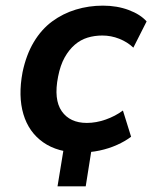

<svg xmlns="http://www.w3.org/2000/svg" viewBox="-20 -531 541 681"><path d="M184 130 214 -53H313L284 130ZM263 10Q185 10 133.5 -26Q82 -62 63 -126Q44 -190 60 -275Q73 -337 100 -382Q127 -427 165 -455Q203 -483 249 -497Q295 -511 345 -511Q395 -511 436.5 -495.5Q478 -480 500 -455L453 -362Q432 -382 403 -393.5Q374 -405 343 -405Q315 -405 290.5 -397.5Q266 -390 245.5 -372.5Q225 -355 209.5 -327.5Q194 -300 186 -259Q170 -178 199 -136.5Q228 -95 288 -95Q321 -95 355 -107Q389 -119 416 -139L445 -46Q424 -30 395 -17Q366 -4 333 3Q300 10 263 10Z"/></svg>

Font: Nunito Sans 7pt SemiCondensed
Style: Bold Italic
Weight: 700
Width: 4
Italic angle: -9°
Designer: Vernon Adams
Foundry: Vernon Adams
Version: Version 3.101;gftools[0.9.27]